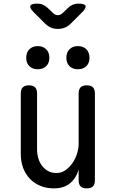

<svg xmlns="http://www.w3.org/2000/svg" viewBox="-20 -1032 640 1062"><path d="M415 -234V-515Q415 -538 426 -549Q437 -560 460 -560Q483 -560 494 -549Q505 -538 505 -515V-35Q505 -12 494 -1Q483 10 460 10Q437 10 426 -1Q415 -12 415 -35V-94Q401 -46 367 -18Q333 10 278 10Q238 10 204.5 -3.5Q171 -17 146.5 -42Q122 -67 108.5 -102Q95 -137 95 -180V-515Q95 -538 106 -549Q117 -560 140 -560Q163 -560 174 -549Q185 -538 185 -515V-206Q185 -180 192 -156.5Q199 -133 212.5 -115Q226 -97 246 -86Q266 -75 293 -75Q320 -75 342.5 -91Q365 -107 381 -130.5Q397 -154 406 -182Q415 -210 415 -234ZM411 -649Q382 -649 364.5 -666Q347 -683 347 -712Q347 -742 364.5 -759.5Q382 -777 411 -777Q440 -777 457.5 -759.5Q475 -742 475 -712Q475 -683 457.5 -666Q440 -649 411 -649ZM189 -649Q160 -649 142.5 -666Q125 -683 125 -712Q125 -742 142.5 -759.5Q160 -777 189 -777Q218 -777 235.5 -759.5Q253 -742 253 -712Q253 -683 235.5 -666Q218 -649 189 -649ZM186 -1012Q203 -1012 217 -1006Q231 -1000 243 -989L271 -962Q285 -948 300 -948Q315 -948 329 -962L356 -988Q368 -1000 382.5 -1006Q397 -1012 414 -1012Q448 -1012 453 -1000Q458 -988 434 -964L372 -902Q357 -887 339 -879.5Q321 -872 300 -872Q279 -872 261.5 -879.5Q244 -887 229 -902L166 -965Q143 -988 148 -1000Q153 -1012 186 -1012Z"/></svg>

Font: Maple Mono Normal
Style: Regular
Weight: 400
Monospace: yes
Designer: subframe7536
Version: Version 7.000